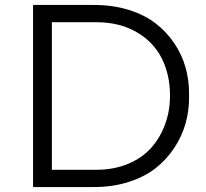

<svg xmlns="http://www.w3.org/2000/svg" viewBox="-20 -753 835 777"><path d="M360.8 3.9H113.8V-732.9H360.8Q437 -732.9 501 -712.9Q564.9 -692.9 609.4 -658.7Q653.8 -624.5 684.8 -578.6Q715.8 -532.7 730.5 -481.4Q745.1 -430.2 745.1 -376V-356.9Q745.1 -303.7 730.7 -252.7Q716.3 -201.7 685.5 -154.8Q654.8 -107.9 610.6 -73Q566.4 -38.1 502 -17.1Q437.5 3.9 360.8 3.9ZM369.1 -663.1H189.9V-65.9H369.1Q440.4 -65.9 498 -89.8Q555.7 -113.8 592.3 -155.3Q628.9 -196.8 648.4 -250.7Q668 -304.7 668 -366.2Q668 -451.2 634.3 -517.6Q600.6 -584 532 -623.5Q463.4 -663.1 369.1 -663.1Z"/></svg>

Font: Sora Light
Style: Regular
Weight: 300
Designer: Jonathan Barnbrook, Julián Moncada
Foundry: Barnbrook Fonts
Version: Version 2.000